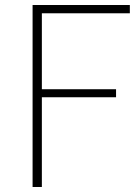

<svg xmlns="http://www.w3.org/2000/svg" viewBox="-20 -746 558 766"><path d="M110 -726H498V-693H147V-390H443V-358H147V0H110Z"/></svg>

Font: Noto Sans CJK TC Thin
Style: Regular
Weight: 250
Designer: Ryoko NISHIZUKA ???? (kana & ideographs); Paul D. Hunt (Latin, Greek & Cyrillic); Wenlong ZHANG ??? (bopomofo); Sandoll 
Foundry: Adobe Systems Incorporated
Version: Version 1.004 January 19, 2016